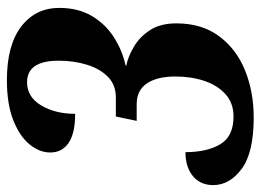

<svg xmlns="http://www.w3.org/2000/svg" viewBox="-124 -642 774 571"><g transform="rotate(-90 263.5 -357.0)"><path d="M199 10Q94 10 46 -26Q-2 -62 -2 -110Q-2 -149 25 -171Q52 -193 96 -193Q96 -129 119.5 -89.5Q143 -50 202 -50Q242 -50 268.5 -74Q295 -98 308 -137Q321 -176 321 -223Q321 -277 300.5 -307.5Q280 -338 239 -338H189L202 -400H259Q296 -400 320 -423.5Q344 -447 356 -486Q368 -525 368 -570Q368 -664 304 -664Q260 -664 235 -622Q210 -580 210 -521Q152 -521 123.5 -540.5Q95 -560 95 -595Q95 -627 119 -656.5Q143 -686 191 -705Q239 -724 310 -724Q414 -724 469.5 -681.5Q525 -639 525 -568Q525 -512 501 -471.5Q477 -431 438 -406Q399 -381 354 -371L353 -369Q379 -364 408.5 -347Q438 -330 458.5 -299Q479 -268 479 -220Q479 -144 440.5 -92.5Q402 -41 338.5 -15.5Q275 10 199 10Z"/></g></svg>

Font: Noto Serif ExtraCondensed ExtraBold
Style: Italic
Weight: 800
Width: 2
Italic angle: -12°
Designer: Monotype Design Team
Foundry: Monotype Imaging Inc.
Version: Version 2.013